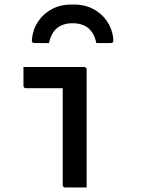

<svg xmlns="http://www.w3.org/2000/svg" viewBox="-20 -831 640 851"><path d="M258 -11Q258 -40 258 -82.5Q258 -125 258 -175Q258 -225 258 -275Q258 -325 258 -368Q258 -411 258 -440H241Q219 -440 203.5 -440Q188 -440 173 -440Q158 -440 140 -440Q122 -440 95 -440Q90 -440 87 -443Q84 -446 84 -451Q84 -472 84 -492.5Q84 -513 84 -534Q118 -534 144.5 -534Q171 -534 194.5 -534Q218 -534 242 -534Q266 -534 292.5 -534Q319 -534 353 -534Q357 -534 359 -532.5Q361 -531 362.5 -529Q364 -527 364 -523Q364 -476 364 -422Q364 -368 364 -312.5Q364 -257 364 -203.5Q364 -150 364 -102Q364 -85 364 -68Q364 -51 364 -34Q364 -17 364 0Q339 0 316.5 0Q294 0 269 0Q264 0 261 -3Q258 -6 258 -11ZM302 -728Q260 -728 233.5 -707Q207 -686 197 -640Q181 -640 166.5 -640Q152 -640 136 -640Q126 -640 123 -644Q120 -648 122 -662Q127 -704 150.5 -738Q174 -772 211.5 -791.5Q249 -811 295 -811H309Q355 -811 392.5 -791.5Q430 -772 453.5 -738Q477 -704 482 -662Q483 -648 480.5 -644Q478 -640 468 -640Q452 -640 437.5 -640Q423 -640 407 -640Q397 -686 370.5 -707Q344 -728 302 -728Z"/></svg>

Font: Recursive Monospace Medium
Style: Regular
Weight: 500
Version: Version 1.047